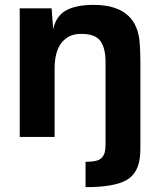

<svg xmlns="http://www.w3.org/2000/svg" viewBox="-20 -562 651 788"><path d="M556.2 30.8Q556.2 57.6 555.2 71.8Q550.3 147.9 499.5 177Q448.7 206.1 331.1 206.1V102.1Q357.9 102.1 374.5 97.9Q391.1 93.8 399.4 83.5Q407.7 73.2 410.4 61.3Q413.1 49.3 413.1 28.8V-308.1Q413.1 -365.2 391.8 -394Q370.6 -422.9 314.9 -422.9Q264.2 -424.3 234.1 -388.4Q204.1 -352.5 204.1 -279.8V0H61V-527.8H191.9L198.2 -441.9Q210.4 -497.6 252 -519.8Q293.5 -542 363.8 -542Q532.7 -542 551.8 -400.9Q556.2 -360.4 556.2 -306.2Z"/></svg>

Font: Nacelle Bold
Style: Regular
Weight: 700
Designer: Sora Sagano
Foundry: Sora Sagano
Version: Version 1.000;FEAKit 1.0